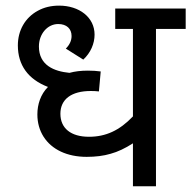

<svg xmlns="http://www.w3.org/2000/svg" viewBox="-20 -652 670 672"><path d="M383.3 -622.1V-550.8H445.3V-244.6C398.4 -195.3 350.1 -173.3 291.5 -173.3C228.5 -173.3 191.4 -202.6 191.4 -253.9C191.4 -304.7 230 -333.5 297.9 -333.5C308.1 -333.5 317.9 -333 326.2 -332L332.5 -401.9C318.8 -403.8 303.7 -404.8 287.6 -404.8C263.7 -404.8 242.2 -402.3 223.1 -397C169.4 -402.3 116.2 -423.3 116.2 -489.3C116.2 -533.7 146.5 -567.9 183.6 -567.9C213.4 -567.9 230.5 -551.3 230.5 -525.9C230.5 -509.8 223.6 -495.1 210.4 -481.9L271.5 -443.4C297.4 -467.3 311 -499.5 311 -530.8C311 -591.8 256.8 -632.3 187 -632.3C159.2 -632.3 134.3 -626.5 112.3 -614.3C67.9 -590.3 42.5 -545.4 42.5 -493.2C42.5 -424.3 78.1 -374.5 147.9 -347.7C122.1 -321.8 110.8 -286.6 110.8 -251.5C110.8 -222.2 118.2 -196.3 132.3 -173.8C161.1 -128.4 215.3 -103 283.2 -103C314 -103 342.3 -106.4 367.2 -113.8C392.1 -120.6 418 -132.8 445.3 -150.4V0H525.9V-550.8H629.9V-622.1Z"/></svg>

Font: Noto Reveo Sans
Style: Regular
Weight: 400
Designer: Monotype Design team
Foundry: Monotype Imaging Inc.
Version: Version 1.04